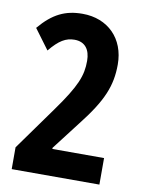

<svg xmlns="http://www.w3.org/2000/svg" viewBox="-82 -782 634 841"><g transform="rotate(10 234.5 -362.0)"><path d="M419 0V-118H189V-123L285 -248C378 -366 407 -437 407 -532C407 -647 330 -724 217 -724C141 -724 86 -698 27 -628L93 -539C134 -589 164 -606 202 -606C249 -606 272 -574 272 -524C272 -459 254 -410 166 -288L29 -97V0Z"/></g></svg>

Font: Noto Sans Thai Looped ExtraCondensed
Style: Bold
Weight: 700
Width: 2
Designer: Sasikarn Vongin, Ben Mitchell
Foundry: The Fontpad Ltd
Version: Version 1.001